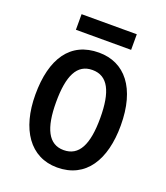

<svg xmlns="http://www.w3.org/2000/svg" viewBox="-130 -778 762 879"><g transform="rotate(20 251.0 -339.0)"><path d="M385 -688H116V-612H385ZM459 -270C459 -452 378 -550 252 -550C113 -550 43 -446 43 -270C43 -102 118 10 250 10C390 10 459 -103 459 -270ZM144 -270C144 -399 176 -465 251 -465C326 -465 359 -399 359 -270C359 -141 326 -75 251 -75C177 -75 144 -143 144 -270Z"/></g></svg>

Font: Noto Sans Gurmukhi UI Condensed Medium
Style: Regular
Weight: 500
Width: 3
Designer: Jelle Bosma - Monotype Design Team
Foundry: Monotype Imaging Inc.
Version: Version 2.004